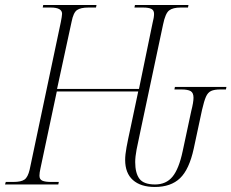

<svg xmlns="http://www.w3.org/2000/svg" viewBox="-39 -734 921 764"><path d="M577 10Q521 10 490 -17.5Q459 -45 459 -98Q459 -118 464.5 -148Q470 -178 481 -228L511 -370H187L122 -64Q118 -46 118 -35Q118 -20 129.5 -15Q141 -10 164 -10H195L193 0H-19L-16 -10H14Q45 -10 58.5 -19.5Q72 -29 79 -59L203 -646Q205 -657 206.5 -665.5Q208 -674 208 -679Q208 -704 163 -704H131L133 -714H345L343 -704H313Q282 -704 267.5 -694Q253 -684 246 -648L188 -380H514L568 -642Q571 -653 572.5 -662.5Q574 -672 574 -679Q574 -693 563.5 -698.5Q553 -704 530 -704H496L498 -714H711L709 -704H680Q649 -704 634 -692.5Q619 -681 610 -637L521 -218Q510 -168 504.5 -139Q499 -110 499 -89Q499 -45 516 -22.5Q533 0 578 0Q622 0 647.5 -31Q673 -62 688 -133L722 -292Q731 -327 731 -345Q731 -365 719.5 -371.5Q708 -378 683 -378H655L657 -388H862L860 -378H838Q814 -378 801 -372Q788 -366 780.5 -349Q773 -332 765 -297L732 -143Q714 -60 677.5 -25Q641 10 577 10Z"/></svg>

Font: Noto Serif Display Condensed ExtraLight
Style: Italic
Weight: 200
Width: 3
Italic angle: -12°
Designer: Monotype Design Team
Foundry: Monotype Imaging Inc.
Version: Version 2.009